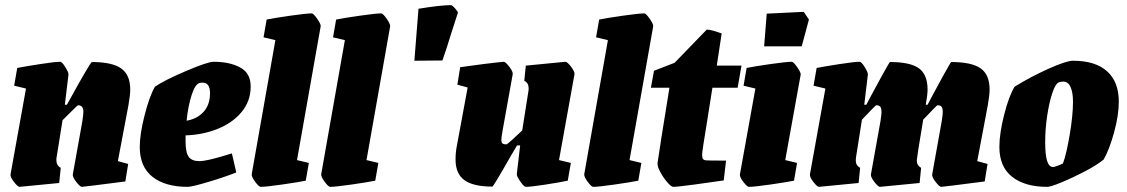

<svg xmlns="http://www.w3.org/2000/svg" viewBox="-20 -717 4378 746"><path d="M479 -308 438 -91 478 -80 467 -12Q305 9 298 9Q291 9 276 -10.5Q261 -30 263 -40L300 -246Q304 -274 304 -283Q304 -308 283 -308Q281 -308 223 -250L200 -106Q199 -102 199 -95Q199 -74 216 -65L210 -6L56 9Q49 9 34 -10.5Q19 -30 21 -40L81 -373L35 -384L47 -453Q78 -459 136 -468Q194 -477 214 -477Q221 -477 234 -456Q247 -435 246 -427L232 -310H240L256 -339Q284 -390 309 -433Q334 -476 337 -476Q416 -476 451 -451Q486 -426 486 -369Q486 -348 479 -308Z M701 -191V-168Q701 -125 713 -108Q725 -91 754 -91Q770 -91 793.5 -96.5Q817 -102 834 -107Q851 -112 858 -114L881 -121L898 -47Q850 -28 787.5 -9.5Q725 9 709 9Q622 9 572.5 -30Q523 -69 523 -146Q523 -196 542 -270Q561 -344 582 -380Q618 -405 702.5 -441Q787 -477 810 -477Q872 -477 913 -455Q954 -433 954 -381Q954 -324 918.5 -281.5Q883 -239 825 -216Q767 -193 701 -191ZM705 -248Q746 -255 771 -282.5Q796 -310 796 -355Q796 -396 767 -396Q760 -396 754 -394Q738 -389 724.5 -347.5Q711 -306 705 -248Z M958 -40 1050 -561 1004 -572 1016 -641Q1045 -647 1108 -656Q1171 -665 1191 -665Q1198 -665 1212.5 -644Q1227 -623 1226 -615L1134 -95L1180 -84L1168 -15Q1139 -9 1076 0Q1013 9 993 9Q986 9 971.5 -10.5Q957 -30 958 -40Z M1228 -40 1320 -561 1274 -572 1286 -641Q1315 -647 1378 -656Q1441 -665 1461 -665Q1468 -665 1482.5 -644Q1497 -623 1496 -615L1404 -95L1450 -84L1438 -15Q1409 -9 1346 0Q1283 9 1263 9Q1256 9 1241.5 -10.5Q1227 -30 1228 -40Z M1606 -683Q1692 -697 1732 -697Q1737 -697 1748.5 -684Q1760 -671 1759 -667L1734 -590Q1714 -524 1699 -482L1590 -481Z M2212 -428 2152 -95 2198 -84 2186 -15Q2153 -8 2097.5 0.5Q2042 9 2023 9Q2016 9 2001.5 -12Q1987 -33 1988 -41L2001 -152H1989Q1970 -120 1967 -115Q1897 8 1893 8Q1819 8 1784.5 -17Q1750 -42 1750 -97Q1750 -125 1755 -150L1797 -377L1757 -388L1768 -456Q1809 -462 1861.5 -468.5Q1914 -475 1937 -477Q1944 -477 1959 -457.5Q1974 -438 1972 -428L1933 -211Q1928 -184 1928 -173Q1928 -163 1932.5 -159.5Q1937 -156 1948 -156Q1950 -156 1969 -173Q1988 -190 2009 -210L2033 -362Q2034 -367 2034 -374Q2034 -395 2017 -403L2023 -462L2177 -477Q2184 -477 2199 -457.5Q2214 -438 2212 -428Z M2250 -40 2342 -561 2296 -572 2308 -641Q2337 -647 2400 -656Q2463 -665 2483 -665Q2490 -665 2504.5 -644Q2519 -623 2518 -615L2426 -95L2472 -84L2460 -15Q2431 -9 2368 0Q2305 9 2285 9Q2278 9 2263.5 -10.5Q2249 -30 2250 -40Z M2535 -85Q2543 -142 2581 -376H2509L2521 -442L2601 -473L2726 -602Q2743 -602 2784 -587L2765 -462H2861L2846 -376H2748L2730 -262Q2708 -128 2708 -117Q2708 -105 2711 -100Q2714 -95 2723 -94Q2729 -93 2801 -93L2792 -16Q2746 -9 2678.5 0Q2611 9 2596 9Q2588 9 2572.5 -9Q2557 -27 2545 -49.5Q2533 -72 2535 -85Z M2855 -40 2915 -373 2869 -384 2881 -453Q2910 -459 2973 -468Q3036 -477 3056 -477Q3063 -477 3077.5 -456Q3092 -435 3091 -427L3031 -95L3077 -84L3065 -15Q3036 -9 2973 0Q2910 9 2890 9Q2883 9 2868 -10.5Q2853 -30 2855 -40ZM2959 -664 3103 -671 3123 -641 3095 -537H2949Z M3818 -308 3777 -91 3817 -80 3806 -12Q3644 9 3637 9Q3630 9 3615 -10.5Q3600 -30 3602 -40L3639 -246Q3643 -272 3643 -281Q3643 -296 3638.5 -302Q3634 -308 3622 -308Q3620 -308 3567 -252Q3542 -102 3542 -94Q3542 -74 3559 -65L3553 -6L3399 9Q3392 9 3377 -10.5Q3362 -30 3364 -40L3401 -246Q3405 -272 3405 -281Q3405 -296 3400.5 -302Q3396 -308 3384 -308Q3382 -308 3329 -252L3306 -106Q3305 -101 3305 -94Q3305 -74 3322 -65L3316 -6L3162 9Q3155 9 3140 -10.5Q3125 -30 3127 -40L3187 -373L3141 -384L3153 -453Q3184 -459 3242 -468Q3300 -477 3320 -477Q3327 -477 3340 -456Q3353 -435 3352 -427L3338 -310H3346L3365 -346Q3377 -369 3406.5 -422.5Q3436 -476 3438 -476Q3517 -476 3550.5 -451.5Q3584 -427 3584 -369Q3584 -349 3577 -310H3584L3603 -346Q3615 -369 3644.5 -422.5Q3674 -476 3676 -476Q3755 -476 3790 -451.5Q3825 -427 3825 -369Q3825 -348 3818 -308Z M3863 -146Q3863 -198 3881.5 -271Q3900 -344 3922 -380Q3983 -418 4053 -449.5Q4123 -481 4149 -481Q4236 -481 4281.5 -440Q4327 -399 4327 -322Q4327 -269 4308.5 -202Q4290 -135 4268 -97Q4241 -75 4194 -50.5Q4147 -26 4104.5 -8.5Q4062 9 4049 9Q3962 9 3912.5 -30Q3863 -69 3863 -146ZM4084 -71Q4104 -78 4110 -82Q4123 -116 4136 -192Q4149 -268 4149 -322Q4149 -358 4139.5 -379Q4130 -400 4111 -400Q4102 -400 4094 -397Q4081 -392 4069 -356.5Q4057 -321 4049 -269Q4041 -217 4041 -165Q4041 -115 4048.5 -91.5Q4056 -68 4072 -68Q4075 -68 4084 -71Z"/></svg>

Font: Grenze Black
Style: Italic
Weight: 900
Italic angle: -10°
Designer: Renata Polastri
Foundry: Omnibus-Type
Version: Version 1.002; ttfautohint (v1.8)